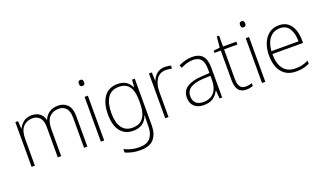

<svg xmlns="http://www.w3.org/2000/svg" viewBox="-87 -1310 3620 2136"><g transform="rotate(-20 1723.5 -242.0)"><path d="M591 -540Q659 -540 701 -496Q743 -452 743 -359V0H704V-357Q704 -434 671 -469.5Q638 -505 587 -505Q516 -505 474.5 -460.5Q433 -416 433 -319V0H393V-357Q393 -434 360.5 -469.5Q328 -505 276 -505Q208 -505 165 -460Q122 -415 122 -315V0H83V-530H115L121 -438H123Q140 -476 177.5 -508Q215 -540 280 -540Q333 -540 370.5 -513Q408 -486 421 -434H424Q444 -483 486 -511.5Q528 -540 591 -540Z M923 -724Q940 -724 947 -714Q954 -704 954 -688Q954 -672 947 -662Q940 -652 923 -652Q907 -652 900 -662Q893 -672 893 -688Q893 -704 900 -714Q907 -724 923 -724ZM942 -530V0H903V-530Z M1295 -540Q1359 -540 1396.5 -513Q1434 -486 1456 -443H1459L1465 -530H1497V22Q1497 121 1448.5 180.5Q1400 240 1286 240Q1230 240 1187 229.5Q1144 219 1110 204V163Q1144 181 1189 193Q1234 205 1287 205Q1378 205 1418 155.5Q1458 106 1458 23V-15Q1458 -40 1459 -61Q1460 -82 1461 -108H1458Q1439 -50 1394.5 -20Q1350 10 1285 10Q1188 10 1134 -58.5Q1080 -127 1080 -258Q1080 -388 1134.5 -464Q1189 -540 1295 -540ZM1298 -505Q1208 -505 1164.5 -439.5Q1121 -374 1121 -258Q1121 -144 1164 -84.5Q1207 -25 1289 -25Q1356 -25 1393 -56.5Q1430 -88 1444.5 -138.5Q1459 -189 1459 -246V-289Q1459 -354 1443.5 -402.5Q1428 -451 1393 -478Q1358 -505 1298 -505Z M1856 -538Q1876 -538 1894 -535Q1912 -532 1928 -528L1921 -492Q1890 -502 1854 -502Q1781 -502 1742.5 -446Q1704 -390 1704 -295V0H1665V-530H1699L1703 -429H1705Q1721 -475 1759 -506.5Q1797 -538 1856 -538Z M2178 -539Q2259 -539 2299 -494.5Q2339 -450 2339 -353V0H2308L2301 -98H2299Q2276 -52 2235 -21Q2194 10 2121 10Q2048 10 2008.5 -28Q1969 -66 1969 -133Q1969 -212 2030.5 -252.5Q2092 -293 2206 -299L2299 -305V-345Q2299 -430 2268.5 -467Q2238 -504 2177 -504Q2139 -504 2103.5 -494Q2068 -484 2030 -464L2016 -498Q2053 -516 2093.5 -527.5Q2134 -539 2178 -539ZM2299 -272 2210 -268Q2115 -263 2062.5 -231Q2010 -199 2010 -133Q2010 -81 2040.5 -52.5Q2071 -24 2126 -24Q2212 -24 2255.5 -77Q2299 -130 2299 -219Z M2629 -25Q2651 -25 2669.5 -28.5Q2688 -32 2703 -37V-4Q2687 2 2668.5 6Q2650 10 2625 10Q2561 10 2532 -29Q2503 -68 2503 -143V-496H2428V-522L2503 -531L2515 -659H2542V-530H2700V-496H2542V-146Q2542 -88 2561.5 -56.5Q2581 -25 2629 -25Z M2831 -724Q2848 -724 2855 -714Q2862 -704 2862 -688Q2862 -672 2855 -662Q2848 -652 2831 -652Q2815 -652 2808 -662Q2801 -672 2801 -688Q2801 -704 2808 -714Q2815 -724 2831 -724ZM2850 -530V0H2811V-530Z M3205 -540Q3269 -540 3310.5 -507.5Q3352 -475 3372 -419.5Q3392 -364 3392 -294V-263H3029Q3029 -148 3077.5 -86.5Q3126 -25 3217 -25Q3263 -25 3296 -32.5Q3329 -40 3372 -61V-23Q3335 -6 3298.5 2Q3262 10 3216 10Q3139 10 3088.5 -24Q3038 -58 3013 -119Q2988 -180 2988 -260Q2988 -337 3012.5 -400.5Q3037 -464 3085.5 -502Q3134 -540 3205 -540ZM3205 -505Q3131 -505 3084.5 -451.5Q3038 -398 3030 -297H3351Q3351 -390 3315.5 -447.5Q3280 -505 3205 -505Z"/></g></svg>

Font: Noto Sans Disp ExtLt
Style: Regular
Weight: 200
Designer: Monotype Design Team
Foundry: Monotype Imaging Inc.
Version: Version 2.000;GOOG;noto-source:20170915:90ef993387c0